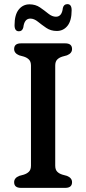

<svg xmlns="http://www.w3.org/2000/svg" viewBox="-20 -910 418 930"><path d="M247.5 -108Q247.5 -88.5 256.8 -78.8Q266 -69 282.5 -64L304.5 -58Q329 -48 329 -27.5Q329 0 296 0H81.5Q48.5 0 48.5 -27.5Q48.5 -48 73 -58L95 -64Q111 -69 120.5 -78.8Q130 -88.5 130 -108V-592Q130 -611.5 120.5 -621.2Q111 -631 95 -636L73 -642Q48.5 -652 48.5 -672.5Q48.5 -700 81.5 -700H296Q329 -700 329 -672.5Q329 -652 304.5 -642L282.5 -636Q266 -631 256.8 -621.2Q247.5 -611.5 247.5 -592ZM255 -760Q226 -760 204 -775Q182 -790 163.5 -805Q145 -820 127 -820Q98 -820 93 -777.5Q88.5 -758.5 71.5 -758.5Q50.5 -758.5 50.5 -788Q50.5 -838.5 70.8 -863.8Q91 -889 123 -889Q152 -889 173.8 -874Q195.5 -859 214 -844Q232.5 -829 251 -829Q280 -829 284.5 -871.5Q289 -890 306.5 -890Q327 -890 327 -860.5Q327 -810 307 -785Q287 -760 255 -760Z"/></svg>

Font: Fraunces 9pt SuperSoft
Style: Regular
Weight: 400
Version: Version 1.000;[b76b70a41]